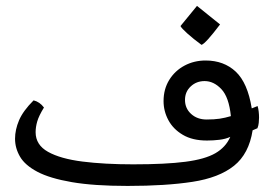

<svg xmlns="http://www.w3.org/2000/svg" viewBox="-20 -610 916 642"><path d="M406.7 11.7Q293.5 11.7 220 -1Q146.5 -13.7 105 -35.6Q63.5 -57.6 46.9 -86.2Q30.3 -114.7 30.3 -146Q30.3 -176.3 43.7 -207.8Q57.1 -239.3 92.3 -274.4Q112.8 -269.5 127 -250.5Q109.9 -222.7 104.5 -203.9Q99.1 -185.1 99.1 -168Q99.1 -125.5 140.6 -102.3Q182.1 -79.1 255.6 -69.8Q329.1 -60.5 425.3 -60.5Q534.2 -60.5 599.9 -69.1Q665.5 -77.6 700.2 -97.7Q734.9 -117.7 750 -152.3Q733.9 -145 713.6 -142.6Q693.4 -140.1 671.9 -140.1Q623.5 -140.1 591.3 -159.2Q559.1 -178.2 543 -208.3Q526.9 -238.3 526.9 -272Q526.9 -312 545.9 -342.8Q564.9 -373.5 596.9 -390.6Q628.9 -407.7 667.5 -407.7Q728.5 -407.7 768.3 -370.4Q808.1 -333 821.8 -247.6L841.3 -255.4Q843.8 -247.6 845 -237.1Q846.2 -226.6 846.2 -216.8Q846.2 -209 845.2 -199.2Q844.2 -189.5 840.8 -181.2L824.7 -174.3Q812.5 -95.7 762.5 -55.7Q712.4 -15.6 623.5 -2Q534.7 11.7 406.7 11.7ZM670.9 -210.4Q696.3 -210.4 714.4 -213.1Q732.4 -215.8 752 -221.7Q745.6 -285.2 720.2 -312Q694.8 -338.9 664.1 -338.9Q636.7 -338.9 617.7 -321Q598.6 -303.2 598.6 -275.9Q598.6 -247.6 619.1 -229Q639.6 -210.4 670.9 -210.4ZM653.8 -460Q626.5 -480 606.7 -497.8Q586.9 -515.6 583.5 -522.9L638.7 -590.3L715.8 -528.3Q667.5 -464.4 653.8 -460Z"/></svg>

Font: Harmattan Medium
Style: Regular
Weight: 500
Designer: George W. Nuss III and SIL International
Foundry: SIL International
Version: Version 4.000